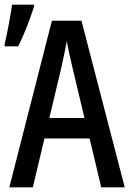

<svg xmlns="http://www.w3.org/2000/svg" viewBox="-23 -805 573 825"><path d="M-3 -617V-606H55C82 -658 108 -729 123 -776V-785H29C24 -750 7 -652 -3 -617ZM17 0H118L168 -210H362L412 0H513L327 -716H200ZM240 -512C247 -545 258 -593 264 -629C270 -593 281 -546 289 -512L340 -298H189Z"/></svg>

Font: Noto Sans Mono Condensed Medium
Style: Regular
Weight: 500
Width: 3
Designer: Monotype Design Team
Foundry: Monotype Imaging Inc.
Version: Version 2.014